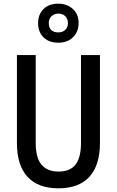

<svg xmlns="http://www.w3.org/2000/svg" viewBox="-20 -1013 634 1043"><path d="M523 -236Q523 -116 466 -53Q409 10 297 10Q187 10 129.5 -52.5Q72 -115 72 -236V-714H174V-236Q174 -156 205.5 -118.5Q237 -81 298 -81Q361 -81 390.5 -119Q420 -157 420 -237V-714H523ZM297 -781Q246 -781 216.5 -810Q187 -839 187 -887Q187 -935 216.5 -964Q246 -993 297 -993Q344 -993 375.5 -964.5Q407 -936 407 -889Q407 -840 376.5 -810.5Q346 -781 297 -781ZM297 -837Q320 -837 334.5 -850.5Q349 -864 349 -887Q349 -910 335 -924.5Q321 -939 297 -939Q274 -939 259.5 -924.5Q245 -910 245 -887Q245 -864 258 -850.5Q271 -837 297 -837Z"/></svg>

Font: Noto Sans Hebrew Condensed Medium
Style: Regular
Weight: 500
Width: 3
Designer: Monotype Design Team
Foundry: Monotype Imaging Inc.
Version: Version 2.004; ttfautohint (v1.8.4.7-5d5b)